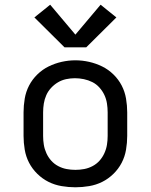

<svg xmlns="http://www.w3.org/2000/svg" viewBox="-20 -787 640 815"><path d="M300 8Q271 8 241.5 3Q212 -2 186 -15Q160 -28 138.5 -49Q117 -70 103.5 -96Q90 -122 85 -151.5Q80 -181 80 -210V-310Q80 -339 85 -368.5Q90 -398 103.5 -424Q117 -450 138.5 -471Q160 -492 186.5 -505Q213 -518 242 -524.5Q271 -531 300 -531Q329 -531 358 -524.5Q387 -518 413.5 -505Q440 -492 461.5 -471Q483 -450 496.5 -424Q510 -398 515 -368.5Q520 -339 520 -310V-210Q520 -181 515 -151.5Q510 -122 496.5 -96Q483 -70 461.5 -49Q440 -28 414 -15Q388 -2 358.5 3Q329 8 300 8ZM300 -66Q319 -66 337.5 -69.5Q356 -73 373 -82Q390 -91 402.5 -105Q415 -119 423 -136.5Q431 -154 434 -172.5Q437 -191 437 -210V-310Q437 -329 434 -348Q431 -367 423 -384Q415 -401 402 -415.5Q389 -430 372 -438.5Q355 -447 336 -451Q317 -455 298 -455Q279 -455 260.5 -451Q242 -447 226 -437.5Q210 -428 197 -414Q184 -400 176.5 -383Q169 -366 166 -347.5Q163 -329 163 -310V-210Q163 -191 166 -172.5Q169 -154 177 -136.5Q185 -119 197.5 -105Q210 -91 227 -82Q244 -73 262.5 -69.5Q281 -66 300 -66ZM346 -586H254L126 -713L193 -767L300 -640L407 -767L474 -713Z"/></svg>

Font: Zed Mono Extended
Style: Regular
Weight: 400
Width: 7
Monospace: yes
Designer: Belleve Invis
Foundry: Belleve Invis
Version: Version 1.0.0; ttfautohint (v1.8.4)